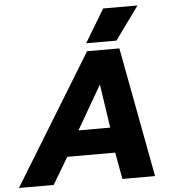

<svg xmlns="http://www.w3.org/2000/svg" viewBox="-85 -975 928 1030"><g transform="rotate(-5 379.0 -460.0)"><path d="M509 -920H694L565 -742H402ZM403 -699H577L708 0H532L506 -144H248L162 0H-25ZM491 -280 456 -515 320 -280Z"/></g></svg>

Font: Prompt Bold
Style: Bold Italic
Weight: 700
Italic angle: -12°
Designer: Katatrad Team
Foundry: CadsonDemak
Version: Version 1.000